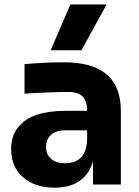

<svg xmlns="http://www.w3.org/2000/svg" viewBox="-20 -841 634 875"><path d="M351.1 -611.8H210.9L300.8 -820.8H465.8ZM229 14.2Q139.2 14.2 85 -33Q30.8 -80.1 30.8 -162.1Q30.8 -221.2 62.3 -260.7Q93.8 -300.3 148.2 -318.1Q202.6 -335.9 277.8 -335.9H377V-337.9Q377 -380.4 356.4 -401.1Q335.9 -421.9 293 -421.9Q213.9 -421.9 91.8 -414.1V-548.8Q189.5 -557.1 272 -557.1Q530.8 -557.1 530.8 -335.9V0H403.8V-105Q366.7 14.2 229 14.2ZM276.9 -97.2Q372.1 -97.2 377 -203.1V-247.1H276.9Q235.4 -247.1 212.6 -226.6Q189.9 -206.1 189.9 -170.9Q189.9 -137.2 212.6 -117.2Q235.4 -97.2 276.9 -97.2Z"/></svg>

Font: Sora
Style: Bold
Weight: 700
Designer: Jonathan Barnbrook, Julián Moncada
Foundry: Barnbrook Fonts
Version: Version 2.000